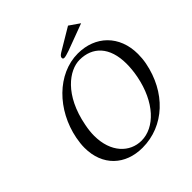

<svg xmlns="http://www.w3.org/2000/svg" viewBox="-217 -973 1140 1140"><g transform="rotate(-45 353.0 -403.0)"><path d="M699 -329C704 -355 706 -380 706 -403C706 -559 601 -658 455 -658C284 -658 133 -506 95 -310C90 -283 87 -258 87 -234C87 -82 188 10 331 10C515 10 660 -129 699 -329ZM436 -624C544 -624 617 -552 617 -410C617 -380 614 -347 607 -310C572 -131 467 -24 357 -24C260 -24 178 -103 178 -244C178 -270 181 -297 187 -327C227 -537 349 -624 436 -624ZM381 -696C390 -696 406 -701 427 -708L596 -771L531 -816L390 -732C376 -723 369 -716 369 -707C369 -699 373 -696 381 -696Z"/></g></svg>

Font: Libertinus Serif
Style: Italic
Weight: 400
Italic angle: -12°
Designer: Philipp H. Poll, Khaled Hosny
Foundry: Caleb Maclennan
Version: Version 7.050;RELEASE